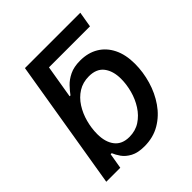

<svg xmlns="http://www.w3.org/2000/svg" viewBox="-199 -865 1013 1013"><g transform="rotate(-45 307.0 -359.0)"><path d="M186.5 -640.6 146 -727.5H559.1L544.4 -640.6ZM300.3 10.7Q251.5 10.7 221.7 -5.4Q191.9 -21.5 176 -43.9Q160.2 -66.4 152.3 -86.4H144.5L129.9 0H25.4L146 -727.5H252.9L207.5 -455.6H213.9Q227.5 -474.6 248.3 -496.6Q269 -518.6 301 -534.2Q333 -549.8 379.9 -549.8Q438.5 -549.8 481.7 -523.9Q524.9 -498 548.8 -449.7Q572.8 -401.4 572.8 -333Q572.8 -271.5 554.9 -210.4Q537.1 -149.4 502.4 -99.4Q467.8 -49.3 417 -19.3Q366.2 10.7 300.3 10.7ZM278.8 -80.6Q324.7 -80.6 359.4 -103.3Q394 -126 417.7 -163.1Q441.4 -200.2 453.1 -243.7Q464.8 -287.1 464.8 -329.1Q464.8 -387.2 437.7 -422.9Q410.6 -458.5 354 -458.5Q308.6 -458.5 273.9 -436.8Q239.3 -415 216.1 -378.7Q192.9 -342.3 181.2 -298.6Q169.4 -254.9 169.4 -211.4Q169.4 -151.4 197 -116Q224.6 -80.6 278.8 -80.6Z"/></g></svg>

Font: Inter 16pt Medium
Style: Italic
Weight: 500
Italic angle: -9.3988°
Version: Version 4.001;git-66647c0bb